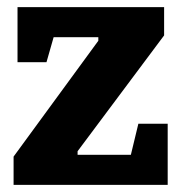

<svg xmlns="http://www.w3.org/2000/svg" viewBox="-20 -517 506 537"><path d="M18 0V-79L255 -403V-413H130L110 -343H29V-497H439V-418L197 -94V-84H346L367 -171H449V0Z"/></svg>

Font: Faustina ExtraBold
Style: Regular
Weight: 800
Designer: Alfonso Garcia
Foundry: http://www.omnibus-type.com
Version: Version 1.200